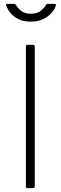

<svg xmlns="http://www.w3.org/2000/svg" viewBox="-20 -974 314 994"><path d="M151 -742Q160 -742 160 -732V-12Q160 -5 158 -2.5Q156 0 148 0H125Q118 0 116 -2Q114 -4 114 -10V-732Q114 -742 123 -742ZM262 -954Q272 -954 269 -945Q265 -929 249 -909.5Q233 -890 205.5 -876Q178 -862 138 -862Q100 -862 74 -875.5Q48 -889 33 -908.5Q18 -928 12 -946Q11 -948 11.5 -951Q12 -954 16 -954H51Q56 -954 58 -952.5Q60 -951 63 -947Q68 -941 76 -930.5Q84 -920 99 -911.5Q114 -903 138 -903Q173 -903 191.5 -918.5Q210 -934 218 -948Q220 -952 222 -953Q224 -954 227 -954Z"/></svg>

Font: Libre Franklin Thin
Style: Regular
Weight: 100
Designer: Pablo Impallari, Rodrigo Fuenzalida, Nhung Nguyen
Foundry: Impallari Type
Version: Version 3.000